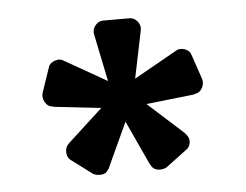

<svg xmlns="http://www.w3.org/2000/svg" viewBox="-35 -770 516 402"><g transform="rotate(-5 223.0 -569.5)"><path d="M146 -412 102 -445Q95 -450 94 -459.5Q93 -469 97 -475Q97 -476 103 -482L175 -548L77 -559Q73 -560 71.5 -560.5Q70 -561 69 -561Q62 -563 57.5 -571.5Q53 -580 55 -589L73 -642Q75 -650 84 -654Q93 -658 100 -656Q101 -656 108 -652L194 -603L174 -700Q173 -704 173 -705.5Q173 -707 173 -708Q173 -716 179.5 -723Q186 -730 195 -730H250Q259 -730 265.5 -723Q272 -716 272 -708Q272 -707 272 -705.5Q272 -704 271 -700L251 -603L338 -652Q345 -656 346 -656Q354 -658 362.5 -654Q371 -650 373 -642L391 -589Q393 -580 388.5 -571.5Q384 -563 376 -561Q375 -561 373.5 -560.5Q372 -560 369 -559L270 -548L343 -482Q349 -476 349 -475Q354 -469 353 -459.5Q352 -450 344 -445L300 -412Q292 -408 283 -409Q274 -410 269 -417Q269 -418 268 -419Q267 -420 265 -424L223 -515L181 -424Q180 -420 178.5 -419Q177 -418 177 -417Q173 -410 163.5 -409Q154 -408 146 -412Z"/></g></svg>

Font: DVN-Rubik
Style: Regular
Weight: 400
Designer: Hubert and Fischer
Foundry: Hubert & Fischer
Version: Version 2.102